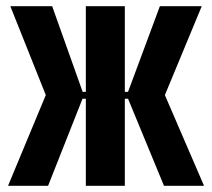

<svg xmlns="http://www.w3.org/2000/svg" viewBox="-20 -598 683 618"><path d="M5.9 0 127.4 -292 13.2 -578.1H147.9L246.1 -302.2H256.3V-578.1H381.8V-302.2H392.1L494.6 -578.1H629.4L510.7 -292L636.7 0H507.8L392.1 -280.3H381.8V0H256.3V-280.3H245.6L134.8 0Z"/></svg>

Font: Oswald
Style: DemiBold
Weight: 600
Designer: Vernon Adams
Foundry: Vernon Adams
Version: 3.0; ttfautohint (v0.95) -l 8 -r 50 -G 200 -x 0 -w "G" -W -c